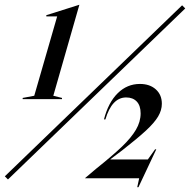

<svg xmlns="http://www.w3.org/2000/svg" viewBox="-70 -739 788 796"><path d="M151 -342 187 -333V-328H24V-333L72 -342L167 -671H122V-676L258 -719H259ZM685 -717 698 -704 -37 5 -50 -8ZM510 -391Q551 -391 576 -368.5Q601 -346 601 -309Q601 -282 585.5 -256Q570 -230 535.5 -198Q501 -166 437 -116L388 -79V-78H543L573 -120H578L504 37H499L507 0H283V-1L328 -39Q398 -95 436 -131.5Q474 -168 493.5 -201Q513 -234 513 -269Q513 -301 497 -318Q481 -335 453 -335Q394 -335 367 -244H361Q379 -314 418 -352.5Q457 -391 510 -391Z"/></svg>

Font: Nyght Serif Italic
Style: Regular
Weight: 400
Italic angle: -16°
Designer: Maksym Kobuzan
Version: Version 0.410